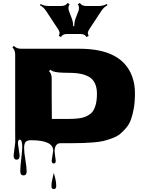

<svg xmlns="http://www.w3.org/2000/svg" viewBox="-20 -986 1001 1322"><path d="M441.4 -752Q410.6 -752 399.9 -731L384.8 -738.8Q391.6 -752.9 390.1 -762.2Q388.7 -771.5 379.9 -785.2L296.4 -912.1Q280.3 -936.5 254.9 -950.2L259.3 -958.5Q283.7 -944.8 314.5 -944.8H401.9Q431.6 -944.8 445.8 -965.8L459 -956.5Q445.3 -935.5 455.6 -908.2L473.1 -862.3Q483.9 -834 483.9 -805.7H491.2Q491.2 -835.4 501.5 -862.3L519.5 -908.2Q529.8 -935.5 516.1 -956.5L529.3 -965.8Q543.5 -944.8 573.2 -944.8H660.6Q690.9 -944.8 715.3 -958.5L720.2 -950.2Q694.8 -936.5 678.7 -912.1L595.2 -785.2Q586.4 -771.5 585 -762.2Q583.5 -752.9 590.3 -738.8L575.2 -731Q564.5 -752 533.7 -752ZM335.9 120.6 346.2 51.3Q346.2 -20.5 192.9 -20.5Q166.5 -20.5 156.2 -8.3Q146 3.9 146 33.2Q146 62.5 154.8 114.5Q163.6 166.5 163.6 194.1Q163.6 221.7 141.6 221.7Q119.6 221.7 119.6 192.6Q119.6 163.6 126.5 105Q133.3 46.4 133.3 25.4Q133.3 -24.4 115.2 -24.4Q103.5 -24.4 103.5 3.4L115.2 84.5Q115.2 113.3 94.5 113.3Q73.7 113.3 73.7 84L85 -5.9L84.5 -86.9V-610.8Q84.5 -641.1 65.4 -659.7L75.2 -669.9Q95.2 -650.4 124 -650.4H527.3Q819.3 -650.4 889.6 -460.4Q909.2 -406.7 909.2 -345.9Q909.2 -285.2 901.6 -241.5Q894 -197.8 882.3 -164.8Q870.6 -131.8 849.4 -106.4Q828.1 -81.1 806.9 -63.7Q785.6 -46.4 752.9 -34.2Q720.2 -22 692.4 -15.4Q664.6 -8.8 622.6 -5.4Q556.6 0 467.8 0H397Q356 0 356 58.6L363.8 121.1Q363.8 139.6 351.1 139.6Q335.9 139.6 335.9 120.6ZM416 -485.4Q346.7 -486.3 327.1 -505.9L317.4 -496.1Q335.9 -478 335.9 -447.3V-335Q335.9 -222.7 336.9 -167H447.8Q531.2 -167 566.2 -181.6Q601.1 -196.3 616 -215.6Q630.9 -234.9 639.2 -265.9Q647.5 -296.9 647.5 -340.6Q647.5 -384.3 632.8 -413.6Q618.2 -442.9 593.8 -456.5Q569.3 -470.2 539.6 -476.8Q509.8 -483.4 477.1 -484.1Q444.3 -484.9 416 -485.4ZM350.6 204.1Q352.1 210.4 356 225.3Q359.9 240.2 361.8 248.5Q367.2 271.5 367.2 293.7Q367.2 315.9 350.8 315.9Q334.5 315.9 334.5 297.6Q334.5 279.3 336.7 265.6Q338.9 252 344.2 230.7Q349.6 209.5 350.6 204.1Z"/></svg>

Font: Nosifer Caps
Style: Regular
Weight: 800
Version: Version 001.002